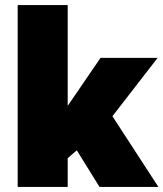

<svg xmlns="http://www.w3.org/2000/svg" viewBox="-20 -740 647 760"><path d="M248 -321 378 -511H604L425 -280L607 0H374L284 -145L248 -114V0H50V-720H248Z"/></svg>

Font: Chivo Black
Style: Regular
Weight: 900
Designer: Hector Gatti
Foundry: Omnibus-Type
Version: Version 1.007